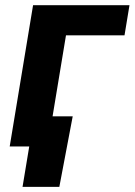

<svg xmlns="http://www.w3.org/2000/svg" viewBox="-20 -566 520 742"><path d="M480.4 -545.9 461.2 -429.5H235L163.9 0H17.5L107.8 -545.9ZM67.1 156.2 93 0H50.8L70.1 -116.4H261L209.3 156.2Z"/></svg>

Font: Inter
Style: Italic
Weight: 400
Italic angle: -9.3988°
Designer: Rasmus Andersson
Foundry: rsms
Version: Version 4.001;git-66647c0bb